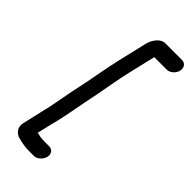

<svg xmlns="http://www.w3.org/2000/svg" viewBox="-278 -801 980 980"><g transform="rotate(45 212.5 -310.5)"><path d="M392 -751H274C251 -751 232 -738 216 -711C208 -698 205 -686 202 -675L165 -517C149 -449 139 -384 125 -315L109 -240C98 -184 90 -135 78 -81C74 -70 73 -59 70 -48L47 52C39 86 62 113 92 119C116 125 140 130 169 130H203C226 130 250 109 256 84C262 59 247 40 224 40H188C173 40 155 38 144 34C141 34 139 34 134 33L153 -48C156 -59 158 -69 161 -79C174 -135 183 -185 194 -243L209 -318C222 -385 232 -449 248 -517L282 -661H372C395 -661 418 -681 424 -706C430 -731 415 -751 392 -751Z"/></g></svg>

Font: Electronic
Style: CircIt
Weight: 900
Version: Version 1.011